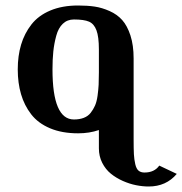

<svg xmlns="http://www.w3.org/2000/svg" viewBox="-20 -470 656 691"><path d="M460.9 30.8Q460.9 65.9 461.9 85Q462.9 104 466.8 120.8Q470.7 137.7 478.8 144.3Q486.8 150.9 500 150.9Q535.6 150.9 553.2 126L616.2 155.8Q578.1 201.2 515.1 201.2Q493.2 201.2 469.7 196.5Q446.3 191.9 422.1 181.2Q397.9 170.4 378.9 155Q359.9 139.6 347.9 116Q335.9 92.3 335.9 64V-2Q301.8 9.8 261.2 9.8Q203.1 9.8 160.2 -8.3Q117.2 -26.4 92.3 -58.6Q67.4 -90.8 55.7 -131.1Q43.9 -171.4 43.9 -220.2Q43.9 -269 55.9 -309.3Q67.9 -349.6 93 -381.8Q118.2 -414.1 160.9 -432.1Q203.6 -450.2 261.2 -450.2Q294.4 -450.2 320.8 -446.3Q347.2 -442.4 374.5 -430.2Q401.9 -418 419.9 -397.7Q438 -377.4 449.5 -342.3Q460.9 -307.1 460.9 -259.8ZM335.9 -210V-292Q335.9 -337.9 327.1 -361.1Q318.4 -384.3 300.3 -392.1Q282.2 -399.9 246.1 -399.9Q222.2 -399.9 206.1 -384.5Q189.9 -369.1 182.4 -341.1Q174.8 -313 171.9 -284.9Q168.9 -256.8 168.9 -220.2Q168.9 -40 246.1 -40Q266.1 -40 281.5 -45.9Q296.9 -51.8 306.4 -64Q315.9 -76.2 322 -90.1Q328.1 -104 331.1 -125.2Q334 -146.5 335 -165Q335.9 -183.6 335.9 -210Z"/></svg>

Font: Pfennig
Style: Bold
Weight: 700
Version: Version 20120410 ; ttfautohint (v0.8)